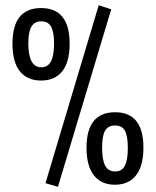

<svg xmlns="http://www.w3.org/2000/svg" viewBox="-20 -701 600 739"><path d="M155 4 360 -681 408 -665 203 18ZM28 -533Q28 -670 138 -670Q248 -670 248 -533Q248 -462 219.5 -426.5Q191 -391 138 -391Q85 -391 56.5 -426.5Q28 -462 28 -533ZM188 -534Q188 -578 176.5 -598.5Q165 -619 139 -619Q113 -619 101 -598.5Q89 -578 89 -534Q89 -442 139 -442Q164 -442 176 -464.5Q188 -487 188 -534ZM313 -132Q313 -269 423 -269Q532 -269 532 -133Q532 -62 503.5 -26Q475 10 422 10Q370 10 341.5 -26Q313 -62 313 -132ZM472 -131Q472 -177 461 -197.5Q450 -218 423 -218Q396 -218 384.5 -198Q373 -178 373 -133Q373 -85 385 -63Q397 -41 423 -41Q449 -41 460.5 -63Q472 -85 472 -131Z"/></svg>

Font: Cairo
Style: Regular
Weight: 400
Designer: Mohamed Gaber, the designers of Titillium
Foundry: Kief Type Foundry
Version: Version 2.009; ttfautohint (v1.5.33-1714) -l 8 -r 50 -G 200 